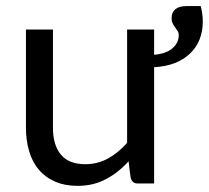

<svg xmlns="http://www.w3.org/2000/svg" viewBox="-20 -604 687 632"><path d="M640.6 -584Q643.6 -573.2 645.5 -560.5Q647.5 -546.9 647.5 -533.2Q647.5 -501 636.7 -473.6Q626 -447.3 605.5 -427.7Q585 -408.2 555.7 -396.5Q525.4 -384.8 487.3 -382.8Q487.3 -254.9 487.3 0Q473.6 0 433.6 0Q415 0 410.2 -18.6Q407.2 -37.1 403.3 -73.2Q370.1 -36.1 329.1 -14.6Q288.1 7.8 235.4 7.8Q193.4 7.8 162.1 -5.9Q129.9 -19.5 108.4 -44.9Q86.9 -69.3 76.2 -105.5Q65.4 -140.6 65.4 -183.6Q65.4 -229.5 65.4 -322.3Q65.4 -368.2 65.4 -506.8Q87.9 -506.8 154.3 -506.8Q154.3 -425.8 154.3 -183.6Q154.3 -126 180.7 -94.7Q207 -63.5 260.7 -63.5Q300.8 -63.5 335 -82Q369.1 -100.6 398.4 -133.8Q398.4 -257.8 398.4 -506.8Q419.9 -506.8 487.3 -506.8Q487.3 -485.4 487.3 -423.8Q525.4 -426.8 546.9 -444.3Q568.4 -462.9 568.4 -488.3Q568.4 -496.1 564.5 -502Q560.5 -507.8 556.6 -513.7Q551.8 -519.5 548.8 -526.4Q544.9 -533.2 544.9 -544.9Q544.9 -563.5 556.6 -573.2Q569.3 -584 593.8 -584Q609.4 -584 640.6 -584Z"/></svg>

Font: Lato
Style: Regular
Weight: 400
Designer: Lukasz Dziedzic with Adam Twardoch and Botio Nikoltchev
Version: Version 2.015; 2015-08-06; http://www.latofonts.com/